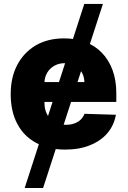

<svg xmlns="http://www.w3.org/2000/svg" viewBox="-20 -747 647 972"><path d="M406.7 -727.1H501L198.2 204.6H105ZM310.1 10.3Q223.6 10.3 162.6 -23.9Q99.6 -58.1 67.4 -120.6Q34.2 -182.6 34.2 -270.5Q34.2 -355.5 67.4 -418.5Q100.6 -481.4 161.6 -517.6Q222.2 -552.7 304.7 -552.7Q363.3 -552.7 411.1 -534.7Q460.4 -516.1 494.6 -481Q529.8 -445.3 549.3 -393.6Q568.8 -342.3 568.8 -273.9V-231H94.7V-331.5H407.2Q406.7 -358.9 394 -380.9Q381.8 -402.3 359.4 -415Q336.9 -427.2 308.1 -427.2Q278.8 -427.2 255.9 -414.6Q231.9 -400.9 219.2 -379.4Q205.6 -356.4 205.1 -328.6V-226.1Q205.1 -192.9 218.3 -168Q231.4 -143.1 255.9 -128.9Q279.8 -115.2 313 -115.2Q337.4 -115.2 355 -121.6Q375.5 -128.9 387.2 -140.1Q401.4 -153.8 407.7 -170.9L566.9 -166Q556.6 -111.3 523.9 -73.2Q491.2 -34.2 435.5 -11.7Q381.3 10.3 310.1 10.3Z"/></svg>

Font: My Font
Style: Regular
Weight: 500
Designer: Rasmus Andersson
Foundry: rsms
Version: Version 0.001